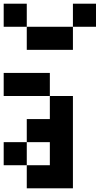

<svg xmlns="http://www.w3.org/2000/svg" viewBox="-20 -1020 540 1040"><path d="M0 -125V-250H125V-125ZM0 -500V-625H250V-500ZM0 -875V-1000H125V-875ZM250 -250H125V-375H250V-500H375V0H125V-125H250ZM500 -875H375V-1000H500ZM125 -875H375V-750H125Z"/></svg>

Font: GalmuriMono7 Regular
Style: Regular
Weight: 400
Designer: Lee Minseo (quiple)
Version: Version 2.399;hotconv 1.1.1;makeotfexe 2.6.0 DEVELOPMENT